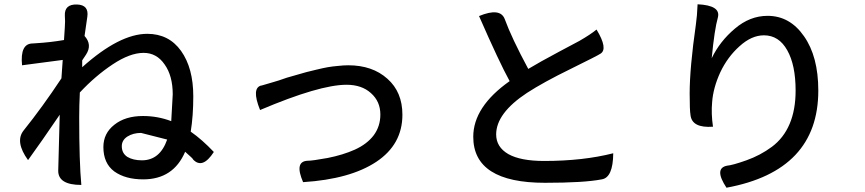

<svg xmlns="http://www.w3.org/2000/svg" viewBox="-20 -820 4040 897"><path d="M549 -137Q549 -104 575 -87Q602 -71 643 -71Q727 -71 761 -168L639 -199Q602 -199 575 -182Q549 -165 549 -137ZM350 -273Q350 -61 360 44Q252 44 252 -22Q257 -210 259 -284Q172 -156 111 -72Q49 -158 90 -210Q179 -321 267 -454L273 -540L83 -515Q73 -617 133 -617L148 -618Q215 -622 279 -633Q284 -705 284 -720L283 -746Q280 -801 340 -799Q396 -797 388 -742L375 -652Q412 -611 382 -565L364 -538V-506Q538 -662 668 -662Q769 -662 826 -582Q883 -502 883 -370Q883 -278 871 -205Q924 -168 979 -110Q926 -28 882 -75Q884 -77 845 -111Q790 18 649 18Q566 18 514 -19Q463 -57 463 -133Q463 -197 514 -237Q565 -278 648 -278Q717 -278 780 -254L787 -379Q787 -466 749 -519Q712 -573 651 -573Q587 -573 506 -519Q426 -466 353 -388Q350 -327 350 -273Z M1195 -306Q1153 -410 1202 -421Q1185 -415 1252 -435Q1256 -436 1282 -444Q1308 -453 1320 -457Q1333 -461 1362 -469Q1392 -478 1411 -483Q1431 -488 1460 -495Q1489 -502 1511 -506Q1534 -510 1559 -512Q1585 -515 1607 -515Q1720 -515 1790 -452Q1860 -390 1860 -284Q1860 -145 1738 -64Q1616 17 1396 31Q1354 -66 1417 -69Q1440 -69 1511 -82Q1582 -96 1638 -121Q1695 -147 1726 -188Q1757 -230 1757 -285Q1757 -346 1713 -385Q1670 -424 1599 -424Q1473 -424 1195 -306Z M2218 -745Q2317 -786 2338 -731Q2370 -643 2448 -498Q2501 -530 2593 -579Q2685 -628 2687 -629Q2739 -659 2767 -682Q2822 -591 2785 -569Q2774 -561 2646 -498Q2519 -436 2442 -386Q2298 -291 2298 -192Q2298 -133 2355 -100Q2412 -68 2522 -68Q2704 -68 2845 -104Q2844 10 2791 18Q2709 34 2526 34Q2191 34 2191 -181Q2191 -321 2361 -441Q2313 -528 2218 -745Z M3239 -800Q3348 -795 3334 -739Q3318 -683 3305 -548Q3343 -627 3413 -686Q3483 -746 3566 -746Q3670 -746 3736 -651Q3803 -556 3803 -397Q3803 -22 3374 57Q3314 -34 3377 -46Q3402 -48 3467 -71Q3532 -94 3586 -134Q3641 -175 3669 -241Q3697 -307 3697 -397Q3697 -516 3658 -585Q3619 -655 3549 -655Q3491 -655 3435 -604Q3379 -554 3345 -482Q3312 -410 3307 -343Q3302 -289 3311 -228Q3213 -221 3206 -282Q3202 -305 3202 -383Q3202 -502 3231 -705Q3237 -746 3239 -800Z"/></svg>

Font: Swei Half Moon CJK SC
Style: Medium
Weight: 500
Version: Version 2.071